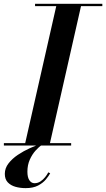

<svg xmlns="http://www.w3.org/2000/svg" viewBox="-62 -770 561 1016"><path d="M68.5 0 238.5 -750H369.5L199.5 0ZM-41.5 0V-12.5H314.5V0ZM123.5 -737.5V-750H479.5V-737.5ZM73.5 225.5Q45 225.5 20 218.5Q-5 211.5 -20.8 195Q-36.5 178.5 -36.5 150Q-36.5 120 -17 94.8Q2.5 69.5 32.8 49.2Q63 29 96.2 14Q129.5 -1 157.5 -9.5L161 -4Q144.5 6.5 126.2 26.8Q108 47 95.5 75.2Q83 103.5 83 138.5Q83 168.5 93.5 184Q104 199.5 120.5 199.5Q138 199.5 152.2 190Q166.5 180.5 177 167.2Q187.5 154 193.5 142L203.5 147Q196 161 180.8 179.5Q165.5 198 139.5 211.8Q113.5 225.5 73.5 225.5Z"/></svg>

Font: Bodoni Moda 18pt SemiBold
Style: Italic
Weight: 600
Italic angle: -13°
Designer: Owen Earl
Foundry: indestructible type
Version: Version 2.005